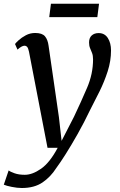

<svg xmlns="http://www.w3.org/2000/svg" viewBox="-63 -740 630 1010"><path d="M89.5 -468Q85.5 -487 79.8 -493.2Q74 -499.5 66 -499.5Q51.5 -499.5 29 -479L16 -508.5Q20 -514.5 35.2 -528.5Q50.5 -542.5 73 -554.5Q95.5 -566.5 122 -566.5Q159 -566.5 173.8 -548.8Q188.5 -531 192.5 -499.5Q206 -405.5 219.8 -311.2Q233.5 -217 247 -123L261 1L326.5 -126.5Q364 -205.5 395.2 -278.5Q426.5 -351.5 426.5 -427.5Q426.5 -448 421.2 -461.2Q416 -474.5 410.8 -486.8Q405.5 -499 405.5 -516.5Q405.5 -540.5 419.2 -553.2Q433 -566 456 -566Q487.5 -566 504.2 -540Q521 -514 521 -474.5Q521 -419.5 503.5 -365Q486 -310.5 460.5 -259Q435 -207.5 411 -161.5Q379 -94.5 345.5 -35.2Q312 24 282.8 70.2Q253.5 116.5 233 144Q203.5 190.5 160.5 219.8Q117.5 249 52 249Q28 249 -0.8 243.2Q-29.5 237.5 -43 231.5L-17.5 156.5Q-9 163.5 13.5 171.5Q36 179.5 67.5 179.5Q107.5 179.5 153.2 147.5Q199 115.5 240.5 37.5H187ZM205 -720.5H458L449 -650H196Z"/></svg>

Font: Merriweather
Style: Italic
Weight: 400
Italic angle: -7.8°
Designer: Eben Sorkin
Foundry: Eben Sorkin
Version: Version 2.100